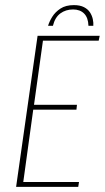

<svg xmlns="http://www.w3.org/2000/svg" viewBox="-20 -731 410 751"><path d="M43 0 127 -591H370L366 -572H148L113 -321H281L279 -302H110L71 -19H289L286 0ZM269 -711Q293 -711 308.5 -703Q324 -695 332 -682.5Q340 -670 343 -656Q346 -642 345 -630H326Q325 -662 309 -678Q293 -694 266 -694Q237 -694 216 -678.5Q195 -663 187 -630H168Q173 -647 184.5 -665.5Q196 -684 216.5 -697.5Q237 -711 269 -711Z"/></svg>

Font: Alumni Sans SC Thin
Style: Italic
Weight: 100
Italic angle: -8°
Designer: Robert E. Leuschke
Foundry: Robert E. Leuschke
Version: Version 1.016